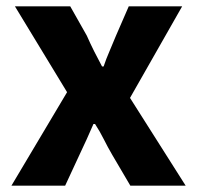

<svg xmlns="http://www.w3.org/2000/svg" viewBox="-20 -584 620 604"><path d="M16 0 191 -294 27 -564H201L253 -472Q264 -447 276 -423Q288 -399 301 -375H306Q314 -399 324.5 -423Q335 -447 345 -472L385 -564H553L389 -276L564 0H390L333 -97Q319 -121 306.5 -146Q294 -171 279 -194H274Q264 -171 253 -146.5Q242 -122 230 -97L185 0Z"/></svg>

Font: Noto Sans SC Thin ExtraBold
Style: Regular
Weight: 800
Version: Version 2.004-H2;hotconv 1.0.118;makeotfexe 2.5.65603